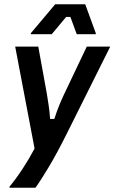

<svg xmlns="http://www.w3.org/2000/svg" viewBox="-20 -720 541 907"><path d="M25 166.7V161.7Q55 125.8 86.7 77.5Q118.3 29.2 143.3 -18.3L51.7 -500H160.8L201.7 -275Q205.8 -249.2 210 -221.2Q214.2 -193.3 216.7 -158.3H236.7Q249.2 -196.7 260.8 -225Q272.5 -253.3 283.3 -275.8L390 -500H500.8L295 -87.5Q249.2 4.2 210.8 68.3Q172.5 132.5 147.5 166.7ZM125.8 -558.3V-563.3L240.8 -700H382.5L432.5 -563.3V-558.3H342.5L312.5 -640H292.5L224.2 -558.3Z"/></svg>

Font: Familjen Grotesk GF Medium
Style: Italic
Weight: 500
Designer: Anders Wikstroem, Jonas Baeckman, Matilda Gysing, Kristian Moeller
Foundry: Familjen STHML AB
Version: Version 2.000; Beta; Release 4; Build 6